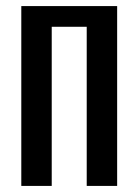

<svg xmlns="http://www.w3.org/2000/svg" viewBox="-20 -611 455 631"><path d="M50 0V-591H365V0H265V-523H150V0Z"/></svg>

Font: Alumni Sans SemiBold
Style: Regular
Weight: 600
Designer: Robert E. Leuschke
Foundry: Robert E. Leuschke
Version: Version 1.018